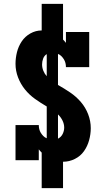

<svg xmlns="http://www.w3.org/2000/svg" viewBox="-20 -863 540 990"><path d="M195 107V-76Q191 -80 187 -84.5Q183 -89 180 -93V-37H60V-218H180Q180 -207 182.5 -197Q185 -187 190.5 -178Q196 -169 203.5 -161.5Q211 -154 221 -150V-314Q190 -332 160.5 -353Q131 -374 108.5 -402Q86 -430 73 -464Q60 -498 60 -534Q60 -564 67.5 -594Q75 -624 92 -649.5Q109 -675 136.5 -690.5Q164 -706 195 -706V-843H305V-659Q309 -655 313 -650.5Q317 -646 320 -642V-698H440V-517H320Q320 -528 317.5 -538Q315 -548 309.5 -557Q304 -566 296.5 -573.5Q289 -581 279 -585V-425Q311 -407 342 -386Q373 -365 397 -337Q421 -309 434.5 -274Q448 -239 448 -202Q448 -171 439.5 -140Q431 -109 413 -83.5Q395 -58 366 -43.5Q337 -29 305 -29V107ZM221 -470V-584Q208 -576 202.5 -561Q197 -546 197 -531Q197 -514 203.5 -498Q210 -482 221 -470ZM279 -148Q295 -156 303 -172Q311 -188 311 -205Q311 -224 302 -242Q293 -260 279 -273Z"/></svg>

Font: Iosevka Curly Slab Heavy
Style: Regular
Weight: 900
Monospace: yes
Designer: Belleve Invis
Foundry: Belleve Invis
Version: Version 22.1.2; ttfautohint (v1.8.4)